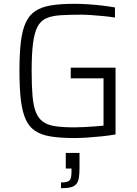

<svg xmlns="http://www.w3.org/2000/svg" viewBox="-20 -716 719 1007"><path d="M370 8Q298 8 247.5 0Q197 -8 165 -29Q133 -50 115 -89.5Q97 -129 89.5 -191Q82 -253 82 -344Q82 -435 89.5 -497Q97 -559 115.5 -598.5Q134 -638 166.5 -659Q199 -680 249 -688Q299 -696 370 -696Q404 -696 442.5 -693.5Q481 -691 518 -686.5Q555 -682 583 -677V-624Q552 -629 519 -632Q486 -635 456.5 -637Q427 -639 407 -639Q342 -639 296.5 -636Q251 -633 221.5 -619.5Q192 -606 176 -574.5Q160 -543 153 -487.5Q146 -432 146 -344Q146 -267 150.5 -214Q155 -161 168 -128Q181 -95 205.5 -77.5Q230 -60 270 -54Q310 -48 370 -48Q393 -48 421 -49.5Q449 -51 477 -53Q505 -55 523 -57V-305H351V-361H586V-11Q553 -5 514.5 -1Q476 3 438 5.5Q400 8 370 8ZM300 271V241Q324 241 335.5 236Q347 231 351 219Q355 207 355 185V168H325V86H397V164Q397 196 393.5 217Q390 238 379.5 250Q369 262 350 266.5Q331 271 300 271Z"/></svg>

Font: Saira Thin Light
Style: Regular
Weight: 300
Version: Version 1.101